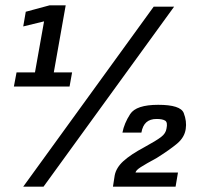

<svg xmlns="http://www.w3.org/2000/svg" viewBox="-20 -699 749 719"><path d="M32 -375H240.5L250 -428H181.5L226 -679H165.5L76.5 -655L67 -600L145 -619L111 -428H42ZM67 0H143L632 -674H555.5ZM403 0H637.5L646.5 -53H487.5Q489 -61.5 507.2 -73.2Q525.5 -85 567 -107.5Q615.5 -138 643.2 -161.2Q671 -184.5 675.5 -216Q680 -245 668 -275.8Q656 -306.5 572.5 -306.5Q490 -306.5 467.5 -271.8Q445 -237 438.5 -202.5H509.5Q514 -228.5 528 -241Q542 -253.5 566.5 -253.5Q588.5 -253.5 598.5 -247.2Q608.5 -241 603.5 -217.5Q601 -199.5 583 -185.8Q565 -172 520 -147.5Q469.5 -120.5 442.2 -95.8Q415 -71 409.5 -42Z"/></svg>

Font: Anybody Condensed
Style: Bold Italic
Weight: 700
Width: 3
Italic angle: -10°
Version: Version 1.113;gftools[0.9.25]